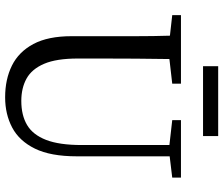

<svg xmlns="http://www.w3.org/2000/svg" viewBox="-81 -774 870 748"><g transform="rotate(90 354.0 -400.0)"><path d="M448 -636V-670H672V-636L589 -626V-264Q589 -162 559 -101Q529 -40 477 -12.5Q425 15 359 15Q289 15 235.5 -11.5Q182 -38 151.5 -95Q121 -152 121 -244V-360Q121 -426 121 -494.5Q121 -563 119 -627L39 -636V-670H306V-636L210 -625Q209 -562 208.5 -494Q208 -426 208 -360V-268Q208 -185 228.5 -137Q249 -89 286 -68.5Q323 -48 373 -48Q429 -48 467 -70.5Q505 -93 525 -144.5Q545 -196 545 -283V-625ZM238 -756V-815H510V-756Z"/></g></svg>

Font: Source Serif 4 Subhead
Style: Regular
Weight: 400
Designer: Frank Grießhammer
Foundry: Adobe Systems Incorporated
Version: Version 4.004;hotconv 1.0.117;makeotfexe 2.5.65602